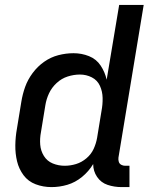

<svg xmlns="http://www.w3.org/2000/svg" viewBox="-20 -755 616 783"><path d="M190 8Q223 8 255 -1.5Q287 -11 314.5 -33.5Q342 -56 360 -86Q360 -57 376 -33.5Q392 -10 419 -1Q446 8 476 8H508V-79H490Q482 -79 474.5 -83Q467 -87 464.5 -95Q462 -103 463 -112L566 -735H466L415 -430Q408 -461 390.5 -487.5Q373 -514 343 -526Q313 -538 280 -538Q249 -538 218 -530Q187 -522 160 -503Q133 -484 113 -457Q93 -430 82.5 -400.5Q72 -371 67 -340L49 -230Q43 -197 42.5 -163Q42 -129 49.5 -97.5Q57 -66 76 -40.5Q95 -15 125.5 -3.5Q156 8 190 8ZM244 -79Q218 -79 195 -88.5Q172 -98 159 -119Q146 -140 144 -165Q142 -190 147 -216L165 -326Q169 -351 180 -374.5Q191 -398 211 -416.5Q231 -435 256 -443Q281 -451 306 -451Q332 -451 354.5 -439.5Q377 -428 387.5 -405Q398 -382 398.5 -355.5Q399 -329 394 -303L376 -193Q372 -170 362 -148Q352 -126 332.5 -109.5Q313 -93 290 -86Q267 -79 244 -79Z"/></svg>

Font: Iosevka Sparkle Medium
Style: Italic
Weight: 500
Italic angle: -9°
Designer: Belleve Invis
Foundry: Belleve Invis
Version: Version 4.5.0; ttfautohint (v1.8.3)